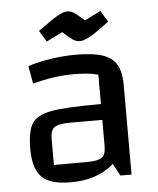

<svg xmlns="http://www.w3.org/2000/svg" viewBox="-51 -734 647 788"><g transform="rotate(-5 272.5 -340.0)"><path d="M55 0ZM460 -370V0H414L387 -50Q351 -19 307.5 -4.5Q264 10 208 10Q125 10 90 -24.5Q55 -59 55 -140Q55 -213 75 -245Q95 -277 153.5 -288Q212 -299 345 -299H360V-420Q323 -431 259 -431Q179 -431 90 -407L77 -480Q114 -493 169 -501.5Q224 -510 276 -510Q345 -510 385 -496.5Q425 -483 442.5 -452.5Q460 -422 460 -370ZM360 -125V-234H227Q180 -234 163 -222Q146 -210 146 -176V-67H280Q327 -67 343.5 -79Q360 -91 360 -125ZM227 -607 161 -574 133 -620Q190 -662 214.5 -676Q239 -690 255 -690Q268 -690 280 -683Q292 -676 325 -647L391 -680L419 -634Q367 -594 340.5 -579Q314 -564 297 -564Q283 -564 270.5 -571.5Q258 -579 227 -607Z"/></g></svg>

Font: Changa
Style: Regular
Weight: 400
Designer: Eduardo Rodriguez Tunni
Foundry: Eduardo Rodriguez Tunni
Version: Version 2.002; ttfautohint (v1.5.10-5e6f)